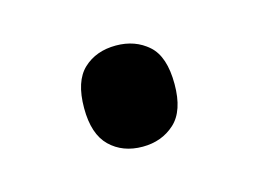

<svg xmlns="http://www.w3.org/2000/svg" viewBox="-37 -175 328 242"><g transform="rotate(-15 126.5 -54.0)"><path d="M67 -54Q67 -89 83.5 -104.5Q100 -120 126 -120Q151 -120 168 -105Q185 -90 185 -54Q185 -19 168 -3.5Q151 12 126 12Q100 12 83.5 -4Q67 -20 67 -54Z"/></g></svg>

Font: Noto Sans Myanmar SemiCondensed
Style: Regular
Weight: 400
Width: 4
Designer: Monotype Design Team
Foundry: Monotype Imaging Inc.
Version: Version 2.107; ttfautohint (v1.8.4.7-5d5b)